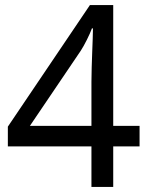

<svg xmlns="http://www.w3.org/2000/svg" viewBox="-20 -738 591 758"><path d="M341 -160H11V-238L335 -718H427V-241H531V-160H427V0H341ZM341 -241V-415Q341 -442 342 -472Q343 -502 344 -531Q345 -560 346 -585Q347 -610 347 -626H343Q336 -607 323 -581Q310 -555 299 -538L98 -241Z"/></svg>

Font: ubangla05
Style: Book
Weight: 400
Designer: Jelle Bosma - Monotype Design Team
Foundry: Monotype Imaging Inc.
Version: Version 2.003